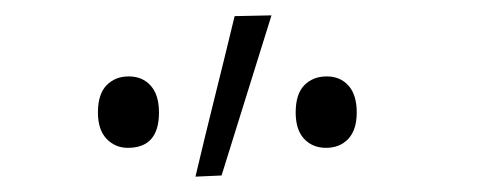

<svg xmlns="http://www.w3.org/2000/svg" viewBox="-20 -813 640 250"><path d="M234.5 -583Q247 -636 260 -688Q273 -740 285.5 -792L333.5 -793Q317 -740.5 301 -688.8Q285 -637 268.5 -584.5ZM146.5 -620.5Q130 -620.5 118.8 -632.2Q107.5 -644 107.5 -666.5Q107.5 -690.5 118.8 -702Q130 -713.5 147.5 -713.5Q165.5 -713.5 176.2 -701.5Q187 -689.5 187 -666.5Q187 -620.5 146.5 -620.5ZM404.5 -620.5Q387 -620.5 376 -632.2Q365 -644 365 -666.5Q365 -690.5 376.2 -702Q387.5 -713.5 405.5 -713.5Q423 -713.5 433.8 -701.5Q444.5 -689.5 444.5 -666.5Q444.5 -644 433.5 -632.2Q422.5 -620.5 404.5 -620.5Z"/></svg>

Font: Commissioner ExtraLight
Style: Regular
Weight: 200
Designer: Kostas Bartsokas
Foundry: Kostas Bartsokas
Version: Version 1.000; ttfautohint (v1.8.3)